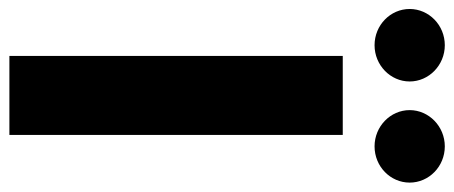

<svg xmlns="http://www.w3.org/2000/svg" viewBox="-352 -684 990 419"><g transform="rotate(90 143.5 -475.0)"><path d="M229 -727.5H56.6V0H229ZM253.9 -796.9C297.9 -796.9 333 -831.5 333 -873.5C333 -915.5 297.9 -950.2 253.9 -950.2C210.4 -950.2 174.8 -915.5 174.8 -873.5C174.8 -831.5 210.4 -796.9 253.9 -796.9ZM33.2 -796.9C76.7 -796.9 112.3 -831.5 112.3 -873.5C112.3 -915.5 76.7 -950.2 33.2 -950.2C-10.7 -950.2 -45.9 -915.5 -45.9 -873.5C-45.9 -831.5 -10.7 -796.9 33.2 -796.9Z"/></g></svg>

Font: Inter ExtraBold
Style: Regular
Weight: 800
Designer: Rasmus Andersson
Foundry: rsms
Version: Version 4.001;git-9221beed3